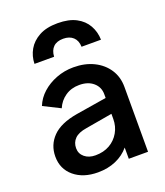

<svg xmlns="http://www.w3.org/2000/svg" viewBox="-147 -900 872 1012"><g transform="rotate(-20 289.0 -394.0)"><path d="M228 12Q284 12 329 -7.5Q374 -27 404 -63V0H512V-364Q512 -420 484 -462.5Q456 -505 407 -529Q358 -553 294 -553Q243 -553 197.5 -535.5Q152 -518 118.5 -488Q85 -458 69 -418L163 -371Q179 -409 212.5 -432Q246 -455 291 -455Q340 -455 369.5 -429.5Q399 -404 399 -364V-343L227 -315Q133 -299 88.5 -253.5Q44 -208 44 -143Q44 -73 95 -30.5Q146 12 228 12ZM162 -147Q162 -179 183 -200Q204 -221 249 -228L399 -254V-225Q399 -184 379.5 -150Q360 -116 326 -96.5Q292 -77 246 -77Q209 -77 185.5 -96.5Q162 -116 162 -147ZM108 -640H218Q220 -675 239.5 -694Q259 -713 295 -713Q330 -713 350.5 -694Q371 -675 372 -640H481Q480 -684 459.5 -720.5Q439 -757 398.5 -778.5Q358 -800 295 -800Q232 -800 191 -777.5Q150 -755 129.5 -719Q109 -683 108 -640Z"/></g></svg>

Font: Custom Plus Jakarta Sans SemiBold
Style: Regular
Weight: 600
Designer: Gumpita Rahayu & FullSphere
Foundry: Tokotype & FullSphere
Version: Version 1.001;hotconv 1.0.117;makeotfexe 2.5.65602